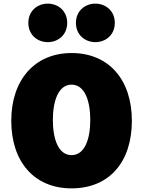

<svg xmlns="http://www.w3.org/2000/svg" viewBox="-20 -1010 788 1057"><path d="M374 27C583 27 706 -120 706 -345C706 -570 580 -718 374 -718C171 -718 42 -570 42 -345C42 -120 168 27 374 27ZM374 -544C446 -544 477 -456 477 -350C477 -243 446 -156 374 -156C302 -156 271 -243 271 -350C271 -455 302 -544 374 -544ZM398 -884C398 -818 448 -778 505 -778C562 -778 612 -818 612 -884C612 -950 562 -990 505 -990C448 -990 398 -950 398 -884ZM243 -778C300 -778 350 -818 350 -884C350 -950 300 -990 243 -990C186 -990 136 -950 136 -884C136 -818 186 -778 243 -778Z"/></svg>

Font: Repo ExtraBlack
Style: Regular
Weight: 400
Designer: Stefan Peev
Foundry: Context Ltd
Version: Version 001.502